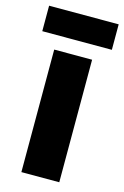

<svg xmlns="http://www.w3.org/2000/svg" viewBox="-129 -785 542 837"><g transform="rotate(15 142.0 -366.0)"><path d="M299 -732H-15V-617H299ZM227 0V-553H56V0Z"/></g></svg>

Font: Noto Sans Khmer Condensed Black
Style: Regular
Weight: 900
Width: 3
Designer: Danh Hong and the Monotype Design Team
Foundry: Monotype Imaging Inc.
Version: Version 2.004